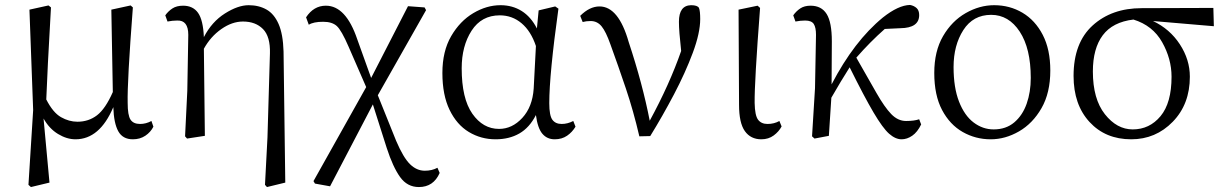

<svg xmlns="http://www.w3.org/2000/svg" viewBox="-20 -549 4948 776"><path d="M592 -60 600 -37Q589 -15 567.5 -0.5Q546 14 517 14Q476 14 458 -18.5Q440 -51 438 -116Q383 14 285 14Q250 14 214.5 -7.5Q179 -29 156 -70L180 189L105 207L95 198L114 -104L99 -510L176 -527L186 -519Q171 -257 167 -147Q194 -94 226.5 -75.5Q259 -57 293 -57Q338 -57 372 -83Q406 -109 436 -177L430 -510L508 -527L517 -519Q494 -219 496 -133Q496 -83 507.5 -65.5Q519 -48 546 -48Q570 -48 592 -60Z M1126 -341 1133 189 1059 207 1051 198 1061 7 1071 -333Q1073 -401 1043 -431.5Q1013 -462 962 -462Q918 -462 874.5 -431.5Q831 -401 804 -352L808 0L736 11L728 2L737 -182L741 -408Q741 -468 696 -466Q677 -466 657 -462L648 -487Q660 -504 677 -515Q694 -526 720 -526Q760 -526 780.5 -497Q801 -468 804 -399Q836 -461 889 -494.5Q942 -528 985 -528Q1026 -528 1057 -510.5Q1088 -493 1106 -452Q1124 -411 1126 -341Z M1748 129 1757 150Q1732 207 1673 207Q1626 207 1597 166.5Q1568 126 1543 49L1487 -127L1314 204L1253 193L1247 183L1460 -197L1389 -360Q1360 -427 1341 -444Q1322 -461 1286 -461Q1247 -461 1228 -449L1217 -479Q1248 -526 1297 -526Q1378 -526 1424 -390L1480 -234L1629 -524L1696 -519L1702 -508L1507 -164L1581 20Q1610 88 1637 114.5Q1664 141 1697 141Q1726 141 1748 129Z M2137 -191 2146 -363Q2126 -423 2088 -455Q2050 -487 2000 -487Q1926 -487 1886 -425Q1846 -363 1846 -273Q1846 -151 1889 -89.5Q1932 -28 1997 -28Q2050 -28 2091 -72.5Q2132 -117 2137 -191ZM2297 -60 2306 -37Q2293 -15 2272 -0.5Q2251 14 2222 14Q2191 14 2172 -8.5Q2153 -31 2146 -84Q2120 -33 2079 -9.5Q2038 14 1983 14Q1924 14 1875 -15.5Q1826 -45 1797 -105Q1768 -165 1768 -254Q1768 -342 1803.5 -403Q1839 -464 1893 -496Q1947 -528 2003 -528Q2051 -528 2088.5 -504.5Q2126 -481 2150 -434L2157 -507L2224 -523L2237 -514Q2200 -248 2200 -132Q2200 -82 2212.5 -65Q2225 -48 2250 -48Q2274 -48 2297 -60Z M2335 -460 2325 -485Q2363 -523 2403 -523Q2480 -523 2521 -379Q2577 -210 2606 -61Q2686 -208 2733 -343Q2724 -424 2724 -461Q2724 -527 2773 -528Q2799 -528 2805 -517Q2810 -505 2810 -472Q2810 -416 2780 -335.5Q2750 -255 2704 -167.5Q2658 -80 2608 1L2564 2Q2540 -101 2509.5 -191.5Q2479 -282 2447 -370Q2429 -421 2411.5 -442.5Q2394 -464 2367 -464Q2349 -464 2335 -460Z M3057 14Q3014 14 2990.5 -19Q2967 -52 2967 -125L2965 -510L3042 -526L3052 -517Q3029 -216 3030 -133Q3031 -82 3044 -65Q3057 -48 3082 -48Q3109 -48 3130 -60L3139 -38Q3128 -17 3107 -1.5Q3086 14 3057 14Z M3695 -67 3703 -46Q3688 -15 3667 -0.5Q3646 14 3624 14Q3599 14 3573.5 -8.5Q3548 -31 3510.5 -94.5Q3473 -158 3414 -277Q3379 -222 3340 -154Q3335 -75 3330 0L3272 11L3262 2L3274 -193L3278 -408Q3278 -438 3269 -452Q3260 -466 3234 -466Q3215 -466 3195 -462L3186 -487Q3198 -504 3214.5 -515Q3231 -526 3256 -526Q3300 -526 3321 -492.5Q3342 -459 3342 -382Q3342 -360 3341 -208Q3432 -383 3548 -478Q3611 -528 3658 -529Q3674 -526 3684.5 -516.5Q3695 -507 3695 -488Q3695 -436 3619 -435L3556 -432Q3497 -380 3441 -316Q3490 -230 3522.5 -173Q3555 -116 3582 -88Q3609 -60 3642 -60Q3675 -60 3695 -67Z M3984 14Q3923 14 3871 -15.5Q3819 -45 3787.5 -104.5Q3756 -164 3756 -254Q3756 -342 3791.5 -403Q3827 -464 3883 -496Q3939 -528 3998 -528Q4061 -528 4112.5 -497.5Q4164 -467 4194.5 -408Q4225 -349 4225 -264Q4225 -174 4189.5 -112Q4154 -50 4098.5 -18Q4043 14 3984 14ZM3996 -26Q4046 -26 4079.5 -54.5Q4113 -83 4129.5 -130Q4146 -177 4146 -234Q4146 -353 4101.5 -421Q4057 -489 3986 -489Q3913 -489 3873.5 -427.5Q3834 -366 3834 -278Q3834 -195 3856 -138.5Q3878 -82 3915 -54Q3952 -26 3996 -26Z M4558 -26Q4626 -26 4670.5 -79.5Q4715 -133 4715 -239Q4715 -311 4677 -378.5Q4639 -446 4561 -470Q4477 -460 4437 -406.5Q4397 -353 4397 -260Q4397 -149 4445.5 -87.5Q4494 -26 4558 -26ZM4886 -443 4640 -464Q4708 -432 4748.5 -370Q4789 -308 4789 -239Q4789 -128 4720 -57Q4651 14 4552 14Q4448 14 4383.5 -56Q4319 -126 4319 -242Q4319 -376 4396 -446Q4473 -516 4594 -516L4884 -517Z"/></svg>

Font: Han-Nom Khai
Style: Regular
Weight: 400
Version: Version 1.200;June 22, 2023;FontCreator 14.0.0.2814 64-bit